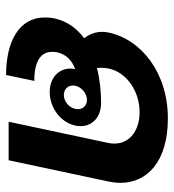

<svg xmlns="http://www.w3.org/2000/svg" viewBox="9 -566 565 623"><g transform="rotate(90 291.5 -254.5)"><path d="M500 0 569.2 -325C571.7 -337.5 573.3 -350 573.3 -362.5C573.3 -449.2 505 -516.7 364.2 -516.7C215 -516.7 107.5 -429.2 85.8 -325C84.2 -317.5 83.3 -310 83.3 -303.3C83.3 -280 92.5 -260 104.2 -245C72.5 -221.7 49.2 -190.8 40 -150C37.5 -138.3 36.7 -127.5 36.7 -117.5C36.7 -32.5 116.7 8.3 223.3 8.3L242.5 -83.3C177.5 -83.3 148.3 -105 148.3 -140.8C148.3 -146.7 148.3 -152.5 150 -158.3C156.7 -189.2 180 -207.5 204.2 -215.8C203.3 -210.8 202.5 -205 202.5 -200.8C202.5 -160.8 234.2 -133.3 278.3 -133.3C329.2 -133.3 377.5 -168.3 387.5 -216.7C389.2 -222.5 389.2 -229.2 389.2 -234.2C389.2 -273.3 358.3 -300 314.2 -300C276.7 -300 236.7 -295.8 200.8 -286.7C200 -290.8 200 -295.8 200 -300.8C200 -308.3 200.8 -315.8 202.5 -325C215 -384.2 277.5 -425 344.2 -425C403.3 -425 445.8 -392.5 445.8 -344.2C445.8 -338.3 445.8 -331.7 444.2 -325L375 0ZM304.2 -254.2C321.7 -254.2 334.2 -241.7 334.2 -225C334.2 -222.5 334.2 -220 333.3 -216.7C329.2 -195.8 309.2 -179.2 288.3 -179.2C270 -179.2 257.5 -191.7 257.5 -209.2C257.5 -211.7 257.5 -214.2 258.3 -216.7C263.3 -237.5 283.3 -254.2 304.2 -254.2Z"/></g></svg>

Font: BoonHome
Style: Bold Oblique
Weight: 700
Italic angle: -12°
Designer: Sungsit Sawaiwan
Foundry: Sungsit Sawaiwan
Version: Version 0.2